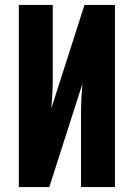

<svg xmlns="http://www.w3.org/2000/svg" viewBox="-20 -755 540 775"><path d="M56 0V-735H193V-441Q193 -410 191.5 -379Q190 -348 187 -317L321 -735H444V0H307V-294Q307 -325 308.5 -356Q310 -387 313 -418L179 0Z"/></svg>

Font: Iosevka Term Curly Heavy
Style: Regular
Weight: 900
Designer: Belleve Invis
Foundry: Belleve Invis
Version: Version 32.3.0